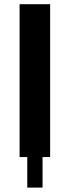

<svg xmlns="http://www.w3.org/2000/svg" viewBox="-20 -728 323 890"><path d="M106.4 0H70.8V-708.5H212.4V0H177.2V141.6H106.4Z"/></svg>

Font: Blazma
Style: Regular
Weight: 400
Designer: GGBotNet
Version: 1.00